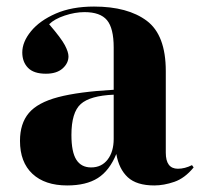

<svg xmlns="http://www.w3.org/2000/svg" viewBox="-20 -552 611 586"><path d="M185 14Q117 14 79 -21.5Q41 -57 41 -122Q41 -175 68 -207Q95 -239 157.5 -255.5Q220 -272 327 -278V-407Q327 -466 306.5 -490.5Q286 -515 238 -515Q209 -515 177.5 -504.5Q146 -494 130 -478Q167 -435 178 -414Q189 -393 189 -380Q189 -359 171 -343Q153 -327 120 -327Q83 -327 65.5 -345Q48 -363 48 -392Q48 -424 74.5 -456.5Q101 -489 150 -510.5Q199 -532 267 -532Q370 -532 428 -488.5Q486 -445 486 -335V-86Q486 -37 523 -37Q544 -37 566 -48L571 -41Q544 -8 512 3Q480 14 451 14Q397 14 370 -11Q343 -36 335 -82Q314 -31 278.5 -8.5Q243 14 185 14ZM258 -41Q290 -41 308.5 -65Q327 -89 327 -128V-263Q255 -260 226.5 -234.5Q198 -209 198 -140Q198 -88 213 -64.5Q228 -41 258 -41Z"/></svg>

Font: Literata 72pt
Style: Bold
Weight: 700
Designer: Latin by Veronika Burian and Jose Scaglione. Greek by Irene Vlachou. Cyrillic by Vera Evstafieva.
Foundry: TypeTogether
Version: Version 3.002